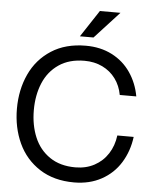

<svg xmlns="http://www.w3.org/2000/svg" viewBox="-61 -977 842 1041"><g transform="rotate(5 360.0 -457.0)"><path d="M38 -360Q38 -463 77 -547.5Q116 -632 193.5 -682Q271 -732 381 -732Q461 -732 523.5 -700Q586 -668 625 -611Q664 -554 677 -482H587Q578 -532 550 -570Q522 -608 478.5 -629Q435 -650 381 -650Q298 -650 241.5 -611.5Q185 -573 157.5 -507.5Q130 -442 130 -360Q130 -278 157.5 -212.5Q185 -147 241.5 -108.5Q298 -70 381 -70Q439 -70 484.5 -94.5Q530 -119 558 -162.5Q586 -206 593 -262H682Q672 -184 633.5 -121.5Q595 -59 530 -23.5Q465 12 381 12Q271 12 193.5 -38Q116 -88 77 -172.5Q38 -257 38 -360ZM440 -926H552L418 -780H344Z"/></g></svg>

Font: Aspekta Variable
Style: Regular
Weight: 400
Designer: Ivo Dolenc
Version: Version 2.100